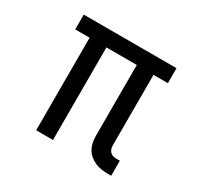

<svg xmlns="http://www.w3.org/2000/svg" viewBox="-122 -671 843 821"><g transform="rotate(30 300.0 -261.0)"><path d="M500 8Q484 8 467.5 5.5Q451 3 436.5 -3.5Q422 -10 409.5 -20.5Q397 -31 389 -45.5Q381 -60 378 -75.5Q375 -91 375 -108V-457H225V0H142V-457H71V-530H529V-456H458V-108Q458 -99 460.5 -91Q463 -83 469 -77Q475 -71 483 -68.5Q491 -66 500 -66H517V8Z"/></g></svg>

Font: Iosevka Curly Slab Extended
Style: Regular
Weight: 400
Width: 7
Monospace: yes
Designer: Belleve Invis
Foundry: Belleve Invis
Version: Version 11.1.0; ttfautohint (v1.8.3)